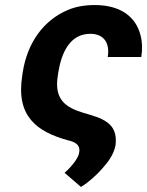

<svg xmlns="http://www.w3.org/2000/svg" viewBox="-20 -558 583 761"><path d="M68 -257C43 -97 126 -36 249 -2C276 4 299 15 294 45C293 56 287 68 277 82C267 96 254 111 236 127L301 183C332 164 364 135 388 107C409 84 432 52 438 17C449 -74 381 -90 310 -111C240 -132 194 -164 209 -257L211 -271C224 -351 258 -424 338 -424C393 -424 416 -386 407 -332H540C545 -364 544 -392 537 -418C519 -491 458 -538 356 -538C316 -538 280 -532 248 -518C156 -479 89 -393 70 -271Z"/></svg>

Font: Asimov Pro
Style: BdObl
Weight: 700
Designer: Google
Version: Version 2.000980; 2014